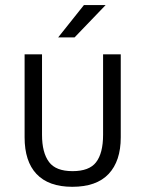

<svg xmlns="http://www.w3.org/2000/svg" viewBox="-20 -717 561 743"><path d="M121.1 -43.9Q75.2 -92.8 75.2 -185.5V-506.8H142.6V-195.3Q142.6 -126 169.9 -89.8Q196.3 -54.7 260.7 -54.7Q325.2 -54.7 351.6 -88.9Q378.9 -124 378.9 -195.3V-506.8H447.3V-185.5Q447.3 -93.8 400.4 -43.9Q353.5 5.9 259.8 5.9Q168 5.9 121.1 -43.9ZM304.7 -697.3H388.7L268.6 -572.3H205.1Z"/></svg>

Font: Dinish
Style: Regular
Weight: 400
Designer: Bert Driehuis
Foundry: Playbeing
Version: Version 3.006; git-39231f3c-release